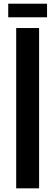

<svg xmlns="http://www.w3.org/2000/svg" viewBox="-20 -1028 305 1048"><path d="M24.9 -1007.8H236.8V-933.6H24.9ZM68.4 -875H193.4V0H68.4Z"/></svg>

Font: OswaldRegular
Style: Regular
Weight: 400
Designer: vernon adams
Foundry: vernon adams
Version: Version 1.000